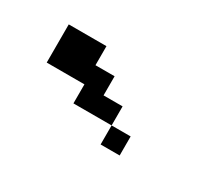

<svg xmlns="http://www.w3.org/2000/svg" viewBox="-42 -496 230 213"><g transform="rotate(30 73.0 -390.0)"><path d="M97.2 -341.3V-365.7H121.6V-341.3ZM48.3 -365.7V-390.1H0V-439H48.3V-414.6H72.8V-390.1H97.2V-365.7Z"/></g></svg>

Font: FS Mondwest Regular
Style: Regular
Weight: 400
Designer: NZWStudios2024
Foundry: https://fontstruct.com
Version: Version 1.0